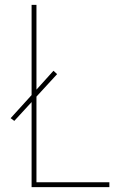

<svg xmlns="http://www.w3.org/2000/svg" viewBox="-20 -770 490 790"><path d="M130 -20H430V0H110V-350L38.8 -272.5L23.8 -283.8L110 -378.8V-750H130V-401.2L200 -478.8L215 -465L130 -372.5Z"/></svg>

Font: Now Thin
Style: Regular
Weight: 250
Designer: Alfredo Marco Pradil
Foundry: Alfredo Marco Pradil
Version: Version 1.002;PS 001.002;hotconv 1.0.88;makeotf.lib2.5.64775